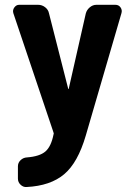

<svg xmlns="http://www.w3.org/2000/svg" viewBox="-20 -750 540 779"><path d="M448.2 -730.5Q461.9 -730.5 469.2 -719.7Q476.6 -709 472.7 -696.3L328.1 -200.2Q295.9 -89.8 240.2 -43Q184.6 3.9 87.9 8.8Q74.2 9.8 63.5 -0.5Q52.7 -10.7 52.7 -25.4V-75.2Q52.7 -89.8 63.5 -100.1Q74.2 -110.4 88.9 -111.3Q140.6 -115.2 164.1 -135.3Q187.5 -155.3 197.3 -205.1Q199.2 -208 196.3 -214.8L34.2 -696.3Q30.3 -709 38.1 -719.7Q45.9 -730.5 57.6 -730.5H134.8Q150.4 -730.5 163.1 -720.7Q175.8 -710.9 178.7 -696.3L256.8 -389.6Q256.8 -388.7 257.8 -388.7Q258.8 -388.7 258.8 -389.6L328.1 -695.3Q332 -710 344.2 -720.2Q356.4 -730.5 371.1 -730.5Z"/></svg>

Font: Rounded-L Mgen+ 1m bold
Style: Bold
Weight: 700
Designer: [Source Han Sans]
Ryoko NISHIZUKA  (kana & ideographs); Paul D. Hunt (Latin, Greek & Cyrillic); Wenlong ZHANG  (bopomofo
Version: Version 1.059.20150602